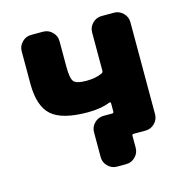

<svg xmlns="http://www.w3.org/2000/svg" viewBox="-98 -638 796 828"><g transform="rotate(-15 300.5 -224.5)"><path d="M370.1 -173.8Q370.1 -175.8 368.2 -177.2Q366.2 -178.7 363.3 -177.7Q323.2 -161.1 263.7 -161.1Q149.4 -161.1 102.5 -202.6Q55.7 -244.1 55.7 -344.7V-489.3Q55.7 -512.7 72.8 -529.8Q89.8 -546.9 113.3 -546.9H167Q190.4 -546.9 207.5 -529.8Q224.6 -512.7 224.6 -489.3V-376Q224.6 -322.3 236.8 -308.1Q249 -293.9 293 -293.9Q335 -293.9 363.3 -307.6Q370.1 -310.5 370.1 -318.4V-489.3Q370.1 -512.7 387.2 -529.8Q404.3 -546.9 427.7 -546.9H483.4Q506.8 -546.9 523.9 -529.8Q541 -512.7 541 -489.3V-78.1Q541 -54.7 523.9 -37.6Q506.8 -20.5 483.4 -20.5H429.7Q422.9 -20.5 422.9 -13.7V40Q422.9 63.5 405.8 80.6Q388.7 97.7 365.2 97.7H324.2Q300.8 97.7 283.7 80.6Q266.6 63.5 266.6 40V-71.3Q266.6 -94.7 283.7 -111.8Q300.8 -128.9 324.2 -128.9H363.3Q370.1 -128.9 370.1 -136.7Z"/></g></svg>

Font: Gen Jyuu Gothic Heavy
Style: Bold
Weight: 900
Designer: [Source Han Sans]
Ryoko NISHIZUKA  (kana & ideographs); Paul D. Hunt (Latin, Greek & Cyrillic); Wenlong ZHANG  (bopomofo
Version: Version 1.002.20150607